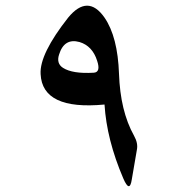

<svg xmlns="http://www.w3.org/2000/svg" viewBox="-20 -562 625 676"><path d="M220 -500C153 -415 120 -348 123 -301C127 -216 202 -180 348 -194C353 -112 375 -25 414 66C429 101 439 103 444 70L462 -35C465 -50 462 -66 452 -84C419 -143 402 -216 399 -302C396 -389 379 -455 348 -500C309 -556 266 -556 220 -500ZM322 -348C331 -321 327 -307 310 -306C260 -303 224 -309 202 -323C186 -333 181 -349 188 -370C200 -409 224 -424 260 -414C290 -405 311 -383 322 -348Z"/></svg>

Font: XITS Math
Style: Regular
Weight: 400
Designer: MicroPress Inc., with final additions and corrections provided by Coen Hoffman, Elsevier (retired)
Version: Version 1.302